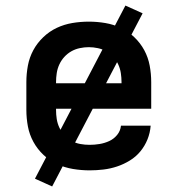

<svg xmlns="http://www.w3.org/2000/svg" viewBox="-20 -606 640 692"><path d="M303 8Q273 8 243 3Q213 -2 186 -14.5Q159 -27 137 -47.5Q115 -68 100.5 -94.5Q86 -121 80.5 -150.5Q75 -180 75 -210V-310Q75 -340 80.5 -369.5Q86 -399 100 -425Q114 -451 136 -472Q158 -493 184.5 -505.5Q211 -518 240.5 -523Q270 -528 300 -528Q330 -528 359.5 -523Q389 -518 415.5 -505.5Q442 -493 464 -472Q486 -451 500 -425Q514 -399 519.5 -369.5Q525 -340 525 -310V-214H182V-210Q182 -193 184.5 -177Q187 -161 194 -146Q201 -131 212.5 -118.5Q224 -106 238.5 -98Q253 -90 269.5 -87Q286 -84 303 -84Q321 -84 339 -87Q357 -90 373.5 -97.5Q390 -105 402 -119.5Q414 -134 416 -153H523Q521 -127 511.5 -103.5Q502 -80 486 -60.5Q470 -41 448 -27.5Q426 -14 402 -6Q378 2 353 5Q328 8 303 8ZM418 -306V-310Q418 -326 415.5 -342.5Q413 -359 406 -374Q399 -389 388 -401Q377 -413 363 -421Q349 -429 332.5 -432.5Q316 -436 300 -436Q284 -436 267.5 -432.5Q251 -429 237 -421Q223 -413 212 -401Q201 -389 194 -374Q187 -359 184.5 -342.5Q182 -326 182 -310V-306ZM168 66 106 38 432 -586 494 -558Z"/></svg>

Font: Iosevka Custom SmBdEx
Style: Regular
Weight: 600
Width: 7
Monospace: yes
Designer: Belleve Invis
Foundry: Belleve Invis
Version: Version 11.2.4; ttfautohint (v1.8.4)